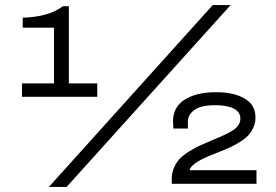

<svg xmlns="http://www.w3.org/2000/svg" viewBox="-20 -718 1078 750"><path d="M170.9 12.2 811 -698.2H880.9L240.2 12.2ZM65.9 -339.8V-392.1H190.9V-609.9H68.8V-648.9Q170.4 -651.9 226.1 -693.8H249V-392.1H359.9V-339.8ZM650.9 0V-21Q650.9 -43.9 660.2 -64.2Q669.4 -84.5 682.6 -98.4Q695.8 -112.3 719.2 -126.7Q742.7 -141.1 761.2 -149.7Q779.8 -158.2 810.1 -170.9Q865.7 -192.9 892.3 -210.7Q918.9 -228.5 918.9 -254.9Q918.9 -280.8 893.1 -293.9Q867.2 -307.1 819.8 -307.1Q764.6 -307.1 739.3 -288.3Q713.9 -269.5 713.9 -243.2V-215.8H657.2Q657.2 -218.8 656.5 -229Q655.8 -239.3 655.8 -243.2Q655.8 -300.3 701.9 -329.1Q748 -357.9 824.2 -357.9Q892.6 -357.9 935.3 -333.3Q978 -308.6 978 -258.8Q978 -237.3 969.2 -218.8Q960.4 -200.2 948.2 -187.5Q936 -174.8 914.6 -161.9Q893.1 -148.9 877 -141.6Q860.8 -134.3 835 -124Q830.6 -122.6 817.9 -117.4Q805.2 -112.3 800.5 -110.4Q795.9 -108.4 785.2 -103.8Q774.4 -99.1 769.5 -96.4Q764.6 -93.8 756.3 -89.1Q748 -84.5 743.7 -81.1Q739.3 -77.6 733.9 -73Q728.5 -68.4 725.3 -63.5Q722.2 -58.6 720.2 -53.2H981.9V0Z"/></svg>

Font: Archivo Expanded Light
Style: Regular
Weight: 300
Width: 7
Designer: Hector Gatti
Foundry: Omnibus-Type
Version: Version 2.001